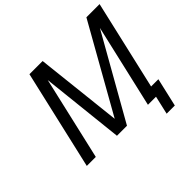

<svg xmlns="http://www.w3.org/2000/svg" viewBox="-197 -961 1328 1328"><g transform="rotate(-45 467.0 -297.0)"><path d="M473 0H375L309 -611L168 0H80L248 -729H377L447 -94L805 -729H934L783 -74H854L806 135H726L757 0H678L819 -611Z"/></g></svg>

Font: Miedinger
Style: Italic
Weight: 400
Italic angle: -13°
Version: Version 001.000